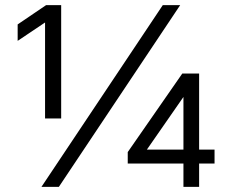

<svg xmlns="http://www.w3.org/2000/svg" viewBox="-20 -727 879 747"><path d="M218 -266H155.3V-677.7L206.7 -674L48.7 -568V-632L159.3 -707H218ZM209 0H141.3L613.3 -707H681ZM726 -396.3 525.3 -107.3 506 -145H814.7V-90.7H477V-135.3L689.3 -441H754.7V0H693.7V-405.3Z"/></svg>

Font: 42dot Sans Light
Style: Regular
Weight: 300
Designer: 42dot
Version: Version 1.000